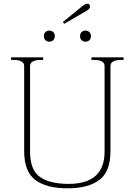

<svg xmlns="http://www.w3.org/2000/svg" viewBox="-20 -1011 730 1041"><path d="M321 -892 428 -979Q444 -991 454 -991Q460 -991 464 -987Q468 -983 468 -977Q468 -963 452 -954L328 -882ZM218 -815Q218 -829 226.5 -837Q235 -845 247 -845Q260 -845 268.5 -837Q277 -829 277 -815Q277 -801 268.5 -793Q260 -785 247 -785Q235 -785 226.5 -793Q218 -801 218 -815ZM414 -815Q414 -829 422.5 -837Q431 -845 443 -845Q456 -845 464.5 -837Q473 -829 473 -815Q473 -801 464.5 -793Q456 -785 443 -785Q431 -785 422.5 -793Q414 -801 414 -815ZM111 -192V-653Q111 -670 95.5 -678Q80 -686 57 -686H40V-700H214V-686H197Q174 -686 158.5 -678Q143 -670 143 -653V-189Q143 -89 196.5 -51.5Q250 -14 352 -14Q547 -14 547 -189V-653Q547 -670 531.5 -678Q516 -686 493 -686H476V-700H650V-686H633Q610 -686 594.5 -678Q579 -670 579 -653V-192Q579 -81 519 -35.5Q459 10 345 10Q231 10 171 -35.5Q111 -81 111 -192Z"/></svg>

Font: Taviraj Thin
Style: Regular
Weight: 100
Designer: Katatrad Team
Foundry: CadsonDemak
Version: Version 1.030